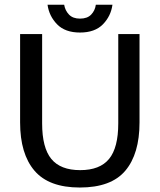

<svg xmlns="http://www.w3.org/2000/svg" viewBox="-20 -797 690 828"><path d="M324.2 11.7Q190.8 11.7 128.8 -60.8Q66.7 -133.3 66.7 -269.2V-650H161.7V-265Q161.7 -160 201.2 -111.7Q240.8 -63.3 325.8 -63.3Q410.8 -63.3 450.4 -111.7Q490 -160 490 -265V-650H581.7V-269.2Q581.7 -133.3 520.4 -60.8Q459.2 11.7 324.2 11.7ZM325 -656.7Q260.8 -656.7 226.3 -692.1Q191.7 -727.5 185 -776.7H256.7Q260.8 -751.7 277.5 -734.2Q294.2 -716.7 325 -716.7Q356.7 -716.7 373.3 -734.2Q390 -751.7 393.3 -776.7H465Q458.3 -727.5 423.8 -692.1Q389.2 -656.7 325 -656.7Z"/></svg>

Font: Familjen Grotesk Variable
Style: Regular
Weight: 400
Designer: Anders Wikstroem, Jonas Baeckman, Matilda Gysing, Kristian Moeller
Foundry: Familjen STHLM AB
Version: Version 2.000